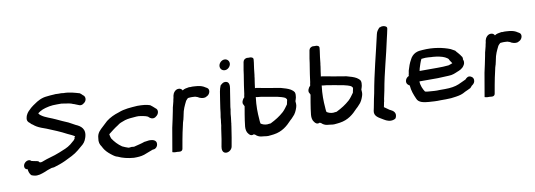

<svg xmlns="http://www.w3.org/2000/svg" viewBox="-60 -1106 4384 1572"><g transform="rotate(-10 2132.0 -320.5)"><path d="M82 -129C59 -108 64 -72 92 -71C93 -53 100 -31 113 -18C120 -15 127 -12 136 -10C167 -2 200 -15 222 -23C243 -33 260 -38 287 -47C292 -47 302 -48 308 -49C339 -58 374 -70 404 -84C445 -104 489 -123 523 -152L555 -179C576 -195 591 -211 601 -243C625 -314 582 -343 542 -360C525 -368 508 -380 487 -390C455 -402 427 -417 393 -432C354 -451 306 -464 278 -485C273 -488 265 -493 257 -507C287 -529 307 -537 355 -547C376 -551 395 -552 421 -552H459C477 -548 498 -546 517 -543L537 -538L552 -532C564 -530 575 -522 592 -517C600 -513 618 -506 637 -522C667 -540 664 -578 643 -589C639 -593 630 -603 621 -609C582 -620 541 -634 487 -634C475 -637 458 -636 446 -636C438 -637 430 -637 424 -637H422C418 -636 417 -636 411 -636C400 -636 389 -635 379 -634L351 -631C307 -628 270 -607 244 -588C235 -582 224 -575 216 -568C210 -563 204 -559 194 -548C180 -536 162 -516 157 -487C151 -463 164 -448 176 -441C180 -437 184 -430 197 -423C214 -408 235 -396 261 -386L302 -371C358 -348 411 -327 463 -299C488 -287 505 -281 522 -268L514 -261L516 -255C513 -249 506 -240 505 -239L471 -210C438 -185 414 -179 372 -161L331 -146C307 -140 282 -130 261 -125C232 -117 201 -94 190 -120L170 -125H168C161 -125 147 -130 136 -132H134C122 -147 98 -144 82 -129Z M706 -222C700 -188 707 -169 722 -148C726 -139 732 -129 739 -119C755 -97 778 -78 800 -62C807 -57 819 -48 836 -44C871 -27 915 -16 965 -12H966C999 -12 1024 -13 1052 -22C1077 -31 1103 -42 1128 -51L1139 -52C1159 -56 1169 -73 1171 -87C1177 -123 1141 -131 1119 -131C1100 -131 1087 -126 1076 -126H1073C1047 -116 1015 -110 982 -101C978 -101 969 -102 962 -103C957 -102 949 -101 945 -101H936C922 -105 901 -114 886 -121C854 -143 829 -170 809 -201C805 -213 801 -225 800 -237C826 -257 851 -278 882 -297C900 -312 916 -317 947 -328C973 -336 1005 -338 1045 -341H1064C1086 -338 1106 -335 1122 -330C1126 -328 1132 -325 1137 -324C1145 -316 1157 -303 1177 -303H1178C1185 -304 1194 -306 1201 -313C1227 -329 1234 -366 1209 -381C1198 -393 1183 -403 1171 -413C1142 -423 1109 -426 1067 -426H1066C1010 -422 957 -420 908 -400C868 -388 832 -371 801 -347C788 -334 773 -322 757 -306C738 -288 708 -265 706 -222Z M1283 -3 1293 0C1299 2 1309 2 1322 2H1328C1329 2 1364 12 1369 -15L1382 -88C1389 -127 1397 -165 1406 -203C1410 -220 1412 -234 1417 -246L1418 -248C1420 -258 1423 -270 1426 -283V-284C1434 -332 1449 -360 1467 -397C1472 -404 1483 -415 1486 -417C1488 -417 1494 -418 1495 -418C1501 -418 1506 -419 1509 -419H1522C1532 -418 1549 -419 1556 -414C1561 -413 1563 -412 1569 -409L1577 -404C1587 -400 1599 -396 1612 -396C1620 -396 1627 -396 1638 -403C1659 -411 1671 -435 1667 -453C1665 -465 1656 -471 1644 -477C1626 -490 1605 -497 1580 -500C1570 -501 1563 -501 1556 -502H1555C1548 -502 1544 -502 1539 -503H1538C1531 -503 1524 -503 1516 -502C1516 -502 1517 -503 1511 -503H1510C1488 -499 1471 -498 1454 -486C1450 -496 1439 -505 1423 -505C1394 -505 1376 -477 1372 -456L1370 -442C1369 -435 1367 -428 1365 -421L1364 -414C1361 -398 1354 -378 1350 -360V-359C1349 -352 1347 -342 1345 -332C1338 -290 1326 -245 1317 -200Z M1786 -634C1782 -609 1799 -589 1824 -589C1847 -589 1868 -609 1872 -631C1876 -655 1859 -676 1835 -676C1812 -676 1790 -657 1786 -634ZM1753 -424C1745 -378 1739 -333 1732 -288C1730 -276 1729 -264 1728 -254L1726 -240L1722 -216C1721 -201 1720 -184 1717 -169V-168C1717 -162 1715 -156 1715 -148L1711 -127C1707 -96 1703 -66 1698 -37L1687 24C1683 44 1686 78 1719 78C1742 78 1765 59 1769 36L1782 -37C1787 -68 1791 -98 1796 -127L1798 -143C1799 -147 1800 -151 1800 -159C1802 -170 1803 -189 1805 -199C1806 -217 1808 -238 1812 -258L1813 -259C1813 -266 1814 -273 1815 -284C1821 -325 1828 -370 1835 -412L1839 -436C1842 -455 1845 -494 1807 -494C1790 -494 1778 -482 1767 -472C1761 -457 1756 -441 1753 -424Z M1925 -283 1931 -270C1927 -249 1924 -227 1920 -206C1914 -172 1910 -140 1906 -106C1904 -83 1908 -59 1922 -44C1929 -35 1941 -20 1966 -31C1969 -29 1974 -27 1980 -23L1982 -20C1987 -17 1988 -16 1996 -11C2010 -3 2031 -1 2048 0C2057 2 2070 3 2079 3H2080C2087 2 2096 1 2101 1H2102C2111 0 2119 -1 2127 -2C2198 -12 2242 -51 2280 -92C2288 -99 2297 -107 2305 -117C2325 -135 2337 -162 2345 -187C2352 -206 2349 -227 2348 -239C2351 -247 2355 -259 2357 -269C2359 -283 2361 -298 2356 -311C2342 -334 2317 -345 2291 -354L2247 -367C2180 -378 2114 -389 2047 -402C2045 -402 2043 -401 2040 -401C2044 -427 2047 -458 2052 -485V-486C2052 -493 2054 -500 2055 -508C2059 -542 2062 -579 2068 -612V-613C2069 -622 2069 -628 2070 -632C2073 -651 2056 -654 2048 -656H2028C2028 -656 2020 -657 2018 -657C1986 -652 1985 -627 1984 -620L1974 -563C1972 -552 1971 -541 1969 -526C1964 -500 1960 -465 1955 -438C1951 -418 1950 -393 1946 -372C1944 -362 1942 -354 1941 -343C1928 -333 1910 -301 1925 -283ZM2034 -328H2035C2037 -328 2039 -327 2047 -326C2066 -324 2085 -323 2100 -319L2135 -313C2187 -304 2237 -297 2271 -280L2279 -271C2282 -268 2284 -269 2282 -256L2280 -249L2278 -239C2277 -235 2277 -234 2275 -225C2260 -205 2248 -186 2230 -169C2195 -138 2163 -118 2117 -95C2112 -95 2108 -94 2107 -94H2105C2100 -93 2100 -94 2088 -92C2066 -92 2048 -99 2035 -108C2033 -114 2032 -124 2031 -139V-142C2026 -202 2025 -254 2034 -328Z M2473 -283 2479 -270C2475 -249 2472 -227 2468 -206C2462 -172 2458 -140 2454 -106C2452 -83 2456 -59 2470 -44C2477 -35 2489 -20 2514 -31C2517 -29 2522 -27 2528 -23L2530 -20C2535 -17 2536 -16 2544 -11C2558 -3 2579 -1 2596 0C2605 2 2618 3 2627 3H2628C2635 2 2644 1 2649 1H2650C2659 0 2667 -1 2675 -2C2746 -12 2790 -51 2828 -92C2836 -99 2845 -107 2853 -117C2873 -135 2885 -162 2893 -187C2900 -206 2897 -227 2896 -239C2899 -247 2903 -259 2905 -269C2907 -283 2909 -298 2904 -311C2890 -334 2865 -345 2839 -354L2795 -367C2728 -378 2662 -389 2595 -402C2593 -402 2591 -401 2588 -401C2592 -427 2595 -458 2600 -485V-486C2600 -493 2602 -500 2603 -508C2607 -542 2610 -579 2616 -612V-613C2617 -622 2617 -628 2618 -632C2621 -651 2604 -654 2596 -656H2576C2576 -656 2568 -657 2566 -657C2534 -652 2533 -627 2532 -620L2522 -563C2520 -552 2519 -541 2517 -526C2512 -500 2508 -465 2503 -438C2499 -418 2498 -393 2494 -372C2492 -362 2490 -354 2489 -343C2476 -333 2458 -301 2473 -283ZM2582 -328H2583C2585 -328 2587 -327 2595 -326C2614 -324 2633 -323 2648 -319L2683 -313C2735 -304 2785 -297 2819 -280L2827 -271C2830 -268 2832 -269 2830 -256L2828 -249L2826 -239C2825 -235 2825 -234 2823 -225C2808 -205 2796 -186 2778 -169C2743 -138 2711 -118 2665 -95C2660 -95 2656 -94 2655 -94H2653C2648 -93 2648 -94 2636 -92C2614 -92 2596 -99 2583 -108C2581 -114 2580 -124 2579 -139V-142C2574 -202 2573 -254 2582 -328Z M2965 -48C2957 -4 3001 14 3021 27C3040 38 3061 54 3092 54C3110 54 3127 47 3132 40C3154 -5 3118 -24 3104 -31L3094 -36C3082 -45 3065 -56 3053 -65L3059 -95C3060 -103 3061 -106 3063 -111L3066 -132C3068 -145 3072 -157 3075 -174C3077 -184 3079 -194 3081 -202V-203C3106 -345 3145 -475 3174 -614C3180 -640 3186 -663 3191 -690L3192 -697C3195 -716 3153 -727 3133 -713L3131 -715C3121 -704 3104 -687 3100 -664C3065 -508 3023 -355 2994 -190C2991 -174 2987 -161 2984 -144C2982 -133 2979 -120 2977 -107L2971 -76C2969 -67 2967 -58 2965 -48Z M3268 -245C3264 -220 3281 -209 3292 -203C3295 -159 3310 -122 3325 -88C3338 -52 3384 -46 3423 -43C3454 -41 3485 -38 3522 -40H3564C3595 -40 3621 -42 3649 -47C3681 -52 3702 -57 3730 -74C3745 -81 3762 -88 3777 -96C3782 -102 3787 -106 3792 -113C3800 -118 3815 -129 3818 -146C3822 -166 3813 -180 3800 -186C3778 -200 3759 -183 3750 -172C3729 -163 3709 -152 3687 -143C3656 -130 3618 -124 3570 -124H3526C3497 -122 3472 -125 3444 -127C3428 -128 3414 -129 3406 -133C3391 -156 3376 -188 3376 -222H3529C3560 -223 3589 -224 3620 -226C3652 -226 3676 -238 3695 -246C3711 -252 3739 -262 3754 -288C3768 -309 3763 -326 3758 -338L3759 -348C3756 -356 3758 -359 3750 -366C3746 -373 3742 -380 3734 -388C3730 -394 3724 -400 3719 -405L3708 -419C3698 -425 3687 -431 3674 -438C3617 -461 3535 -478 3446 -471C3427 -470 3407 -469 3386 -459C3365 -449 3348 -430 3339 -410C3324 -384 3314 -355 3305 -324L3301 -300C3299 -295 3298 -289 3298 -281C3283 -275 3271 -262 3268 -245ZM3392 -306C3393 -313 3395 -320 3397 -328C3405 -353 3412 -377 3424 -401C3434 -402 3445 -403 3457 -404C3474 -404 3490 -403 3509 -401H3518C3555 -398 3593 -391 3617 -379C3628 -373 3640 -366 3644 -360C3648 -347 3660 -335 3667 -322C3658 -319 3640 -311 3633 -310H3632C3603 -307 3573 -306 3543 -306Z M3879 -3 3889 0C3895 2 3905 2 3918 2H3924C3925 2 3960 12 3965 -15L3978 -88C3985 -127 3993 -165 4002 -203C4006 -220 4008 -234 4013 -246L4014 -248C4016 -258 4019 -270 4022 -283V-284C4030 -332 4045 -360 4063 -397C4068 -404 4079 -415 4082 -417C4084 -417 4090 -418 4091 -418C4097 -418 4102 -419 4105 -419H4118C4128 -418 4145 -419 4152 -414C4157 -413 4159 -412 4165 -409L4173 -404C4183 -400 4195 -396 4208 -396C4216 -396 4223 -396 4234 -403C4255 -411 4267 -435 4263 -453C4261 -465 4252 -471 4240 -477C4222 -490 4201 -497 4176 -500C4166 -501 4159 -501 4152 -502H4151C4144 -502 4140 -502 4135 -503H4134C4127 -503 4120 -503 4112 -502C4112 -502 4113 -503 4107 -503H4106C4084 -499 4067 -498 4050 -486C4046 -496 4035 -505 4019 -505C3990 -505 3972 -477 3968 -456L3966 -442C3965 -435 3963 -428 3961 -421L3960 -414C3957 -398 3950 -378 3946 -360V-359C3945 -352 3943 -342 3941 -332C3934 -290 3922 -245 3913 -200Z"/></g></svg>

Font: Scribbler
Style: BlkIta
Weight: 900
Designer: Mew Too
Foundry: Cannot Into Space Fonts
Version: Version 1.001